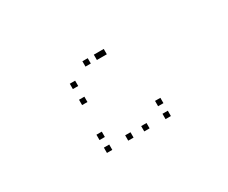

<svg xmlns="http://www.w3.org/2000/svg" viewBox="-60 -1000 741 623"><g transform="rotate(-30 310.0 -689.0)"><path d="M225.3 -714.8V-734.8H205.3V-714.8ZM340 -817.5V-837.5H320V-817.5ZM297.2 -817.5V-837.5H277.2V-817.5ZM225.3 -774.8V-794.8H205.3V-774.8ZM357.2 -817.5V-837.5H337.2V-817.5ZM297.2 -817.5V-837.5H277.2V-817.5ZM297.2 -540V-560H277.2V-540ZM357.2 -540V-560H337.2V-540ZM437 -540V-560H417V-540ZM437 -588.3V-608.3H417V-588.3ZM217.5 -588.3V-608.3H197.5V-588.3ZM217.5 -540V-560H197.5V-540Z"/></g></svg>

Font: Monaspace Xenon Dots Var
Style: Regular
Weight: 400
Designer: Riley Cran and the Lettermatic Team
Version: Version 1.100 (Monaspace Xenon Dots)